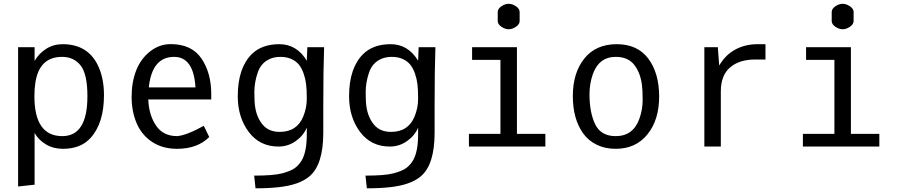

<svg xmlns="http://www.w3.org/2000/svg" viewBox="-20 -790 4841 1035"><path d="M165.5 -271Q165.5 -56.2 315.9 -56.2Q451.2 -56.2 451.2 -271Q451.2 -390.1 414.8 -436.8Q378.4 -483.4 314.5 -483.4Q189.5 -483.4 169.9 -338.9Q165.5 -308.6 165.5 -271ZM319.3 12.2Q267.6 12.2 227.5 -11.7Q187.5 -35.6 166.5 -73.2V205.6L77.6 215.3V-535.6H166.5V-461.9Q189.9 -502 229 -526.9Q268.1 -551.8 317.4 -551.8Q449.7 -551.8 505.4 -442.4Q540.5 -373 540.5 -277.3Q540.5 -124.5 466.8 -44.9Q414.1 12.2 319.3 12.2Z M899.9 -552.2Q1013.2 -552.2 1065.9 -474.6Q1118.7 -397 1118.7 -283.7V-253.9H779.3Q782.2 -171.4 820.6 -113.8Q858.9 -56.2 935.5 -56.2Q986.8 -61 1078.6 -111.8L1107.9 -51.3Q1044.4 12.2 934.6 12.2Q856 12.2 799.8 -25.1Q743.7 -62.5 716.6 -125.7Q689.5 -189 689.5 -268.6Q689.5 -348.1 714.6 -411.4Q739.7 -474.6 789.8 -513.4Q839.8 -552.2 899.9 -552.2ZM1033.7 -318.8Q1023.9 -483.4 918.5 -483.4Q799.3 -483.4 782.2 -318.8Z M1633.8 -102.5Q1617.2 -60.5 1575.2 -30.3Q1533.2 0 1481.4 0Q1379.9 0 1320.8 -78.9Q1261.7 -157.7 1261.7 -271.5Q1261.7 -423.8 1337.9 -499Q1392.1 -551.8 1485.8 -551.8Q1579.6 -551.8 1633.8 -462.9L1636.7 -535.6H1727.1Q1722.7 -416 1722.7 -217.8V-74.2Q1722.7 98.6 1647.5 161.1Q1593.8 206.5 1484.4 218.8Q1430.7 225.1 1357.4 225.1L1350.1 156.7Q1456.5 156.7 1502.7 144Q1548.8 131.3 1569.8 115.7Q1590.8 100.1 1606 75.2Q1633.8 28.8 1633.8 -66.9ZM1433.1 -471.7Q1386.7 -450.7 1368.9 -397.9Q1351.1 -345.2 1351.1 -292.2Q1351.1 -239.3 1355.5 -212.9Q1364.3 -155.8 1396.5 -117.4Q1428.7 -79.1 1487.8 -79.1Q1581.5 -79.1 1615.2 -163.1Q1633.8 -209 1633.8 -258.1Q1633.8 -307.1 1630.1 -336.4Q1626.5 -365.7 1616.7 -393.8Q1606.9 -421.9 1591.6 -441.2Q1576.2 -460.4 1550.8 -471.9Q1525.4 -483.4 1491.9 -483.4Q1458.5 -483.4 1433.1 -471.7Z M2233.9 -102.5Q2217.3 -60.5 2175.3 -30.3Q2133.3 0 2081.5 0Q1980 0 1920.9 -78.9Q1861.8 -157.7 1861.8 -271.5Q1861.8 -423.8 1938 -499Q1992.2 -551.8 2085.9 -551.8Q2179.7 -551.8 2233.9 -462.9L2236.8 -535.6H2327.1Q2322.8 -416 2322.8 -217.8V-74.2Q2322.8 98.6 2247.6 161.1Q2193.8 206.5 2084.5 218.8Q2030.8 225.1 1957.5 225.1L1950.2 156.7Q2056.6 156.7 2102.8 144Q2148.9 131.3 2169.9 115.7Q2190.9 100.1 2206.1 75.2Q2233.9 28.8 2233.9 -66.9ZM2033.2 -471.7Q1986.8 -450.7 1969 -397.9Q1951.2 -345.2 1951.2 -292.2Q1951.2 -239.3 1955.6 -212.9Q1964.4 -155.8 1996.6 -117.4Q2028.8 -79.1 2087.9 -79.1Q2181.6 -79.1 2215.3 -163.1Q2233.9 -209 2233.9 -258.1Q2233.9 -307.1 2230.2 -336.4Q2226.6 -365.7 2216.8 -393.8Q2207 -421.9 2191.7 -441.2Q2176.3 -460.4 2150.9 -471.9Q2125.5 -483.4 2092 -483.4Q2058.6 -483.4 2033.2 -471.7Z M2663.1 -676.8V-725.1Q2663.1 -742.7 2682.9 -756.1Q2702.6 -769.5 2722.2 -769.5Q2741.7 -769.5 2761.5 -756.1Q2781.2 -742.7 2781.2 -725.1V-676.8Q2781.2 -659.2 2761.5 -645.8Q2741.7 -632.3 2722.2 -632.3Q2702.6 -632.3 2682.9 -645.8Q2663.1 -659.2 2663.1 -676.8ZM2524.9 -467.3V-535.6H2766.6V-68.4H2919.9V0H2507.8V-68.4H2677.7V-467.3Z M3299.3 -56.2Q3392.6 -56.2 3426.3 -148.9Q3444.3 -198.7 3444.3 -251.2Q3444.3 -303.7 3440.4 -333Q3431.6 -399.4 3398.2 -441.4Q3364.7 -483.4 3299.3 -483.4Q3208.5 -483.4 3175.3 -388.7Q3157.7 -337.9 3157.7 -282.2Q3157.7 -183.6 3188.5 -119.9Q3219.2 -56.2 3299.3 -56.2ZM3299.3 12.2Q3241.7 12.2 3196.8 -9.8Q3151.9 -31.7 3124 -70.3Q3067.9 -147.9 3067.9 -272.5Q3067.9 -397 3129.9 -474.4Q3191.9 -551.8 3304.4 -551.8Q3417 -551.8 3475.1 -473.6Q3533.2 -395.5 3533.2 -269.5Q3533.2 -143.6 3470.2 -65.7Q3407.2 12.2 3299.3 12.2Z M3865.7 0H3776.9V-535.6H3849.6L3856.9 -436.5Q3889.6 -493.2 3942.9 -522.5Q3996.1 -551.8 4063.5 -551.8H4106.4V-469.2H4050.8Q3965.3 -469.2 3915.5 -426.5Q3865.7 -383.8 3865.7 -297.9Z M4463.4 -676.8V-725.1Q4463.4 -742.7 4483.2 -756.1Q4502.9 -769.5 4522.5 -769.5Q4542 -769.5 4561.8 -756.1Q4581.5 -742.7 4581.5 -725.1V-676.8Q4581.5 -659.2 4561.8 -645.8Q4542 -632.3 4522.5 -632.3Q4502.9 -632.3 4483.2 -645.8Q4463.4 -659.2 4463.4 -676.8ZM4325.2 -467.3V-535.6H4566.9V-68.4H4720.2V0H4308.1V-68.4H4478V-467.3Z"/></svg>

Font: Oxygen Mono
Style: Regular
Weight: 400
Designer: Vernon Adams
Foundry: Vernon Adams
Version: Version 0.201; ttfautohint (v0.8) -r 50 -G 200 -x